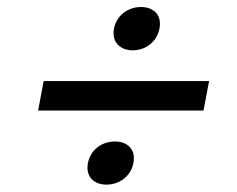

<svg xmlns="http://www.w3.org/2000/svg" viewBox="-20 -594 660 534"><path d="M276 -80.5C311 -80.5 344 -103 351 -140.5C358.5 -178.5 334.5 -200.5 299.5 -200.5C264.5 -200.5 232 -178.5 224.5 -140.5C217.5 -103 241 -80.5 276 -80.5ZM86 -286.5H546L561.5 -368.5H101.5ZM297 -514.5C290 -477 314 -454 349 -454C384 -454 416.5 -477 423.5 -514.5C431 -552.5 407 -574.5 372 -574.5C337 -574.5 304.5 -552.5 297 -514.5Z"/></svg>

Font: Monaspace Argon
Style: Italic
Weight: 400
Italic angle: -11°
Designer: Riley Cran & the Lettermatic Team
Foundry: Lettermatic
Version: Version 1.101 (Monaspace Argon)